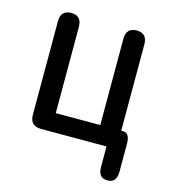

<svg xmlns="http://www.w3.org/2000/svg" viewBox="-97 -579 721 796"><g transform="rotate(15 263.0 -181.0)"><path d="M436 135Q396 135 396 89V0H115Q67 0 67 -48V-449Q67 -497 112 -497Q157 -497 157 -449V-79H348V-449Q348 -497 393 -497Q438 -497 438 -449V-79H446Q475 -79 475 -32V87Q475 135 436 135Z"/></g></svg>

Font: Zen Maru Gothic Medium
Style: Regular
Weight: 500
Designer: Yoshimichi Ohira
Foundry: Positype
Version: Version 1.001